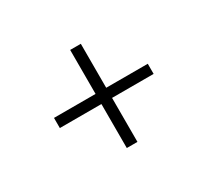

<svg xmlns="http://www.w3.org/2000/svg" viewBox="-88 -708 709 656"><g transform="rotate(-30 266.0 -380.5)"><path d="M245.5 -186.5V-360H81.5V-400H245.5V-573.5H287.5V-400H451.5V-360H287.5V-186.5Z"/></g></svg>

Font: Encode Sans SC Condensed Thin ExtraLight
Style: Regular
Weight: 250
Version: Version 3.002